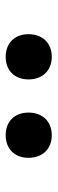

<svg xmlns="http://www.w3.org/2000/svg" viewBox="211 -1037 198 660"><g transform="rotate(-90 310.0 -707.0)"><path d="M175.5 -628C221.5 -628 253 -659 253 -708C253 -756.5 221.5 -786.5 175.5 -786.5C129 -786.5 97.5 -756.5 97.5 -708C97.5 -659 129 -628 175.5 -628ZM444.5 -628C491 -628 522.5 -659 522.5 -708C522.5 -756.5 491 -786.5 444.5 -786.5C398.5 -786.5 367 -756.5 367 -708C367 -659 398.5 -628 444.5 -628Z"/></g></svg>

Font: Monaspace Neon SemiBold
Style: Regular
Weight: 600
Designer: Riley Cran & the Lettermatic Team
Foundry: Lettermatic
Version: Version 1.200 (Monaspace Neon)